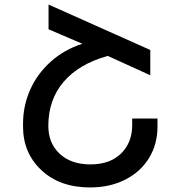

<svg xmlns="http://www.w3.org/2000/svg" viewBox="-20 -803 784 834"><path d="M554.2 -259.8V-288.1H664.1V-252.9Q664.1 -177.2 627.9 -117.4Q591.8 -57.6 524.9 -23.2Q458 11.2 371.1 11.2Q240.2 11.2 160.2 -63.5Q80.1 -138.2 80.1 -252.9V-266.1Q80.1 -342.3 110.4 -411.6Q140.6 -481 199.7 -534.4Q258.8 -587.9 337.9 -612.8L190.9 -675.8V-783.2L632.8 -585.9V-476.1L448.2 -560.1Q322.8 -525.4 256.3 -447.5Q189.9 -369.6 189.9 -255.9Q189.9 -181.2 239.3 -135Q288.6 -88.9 373 -88.9Q457.5 -88.9 505.9 -136.2Q554.2 -183.6 554.2 -259.8Z"/></svg>

Font: Telcell.Market Med
Style: Regular
Weight: 500
Designer: Rasmus Andersson, Sedrak Mkrtchyan
Version: Version 3.019;git-0a5106e0b